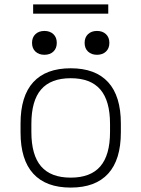

<svg xmlns="http://www.w3.org/2000/svg" viewBox="-20 -839 640 869"><path d="M300 10Q188 10 130.5 -53Q73 -116 73 -240V-280Q73 -404 130.5 -467Q188 -530 300 -530Q412 -530 469.5 -467Q527 -404 527 -280V-240Q527 -116 469.5 -53Q412 10 300 10ZM300 -35Q390 -35 434 -86Q478 -137 478 -242V-278Q478 -383 434 -434Q390 -485 300 -485Q210 -485 166 -434Q122 -383 122 -278V-242Q122 -137 166 -86Q210 -35 300 -35ZM181 -591Q156 -591 140.5 -605.5Q125 -620 125 -645Q125 -670 140.5 -684.5Q156 -699 181 -699Q206 -699 221.5 -684.5Q237 -670 237 -645Q237 -620 221.5 -605.5Q206 -591 181 -591ZM419 -591Q394 -591 378.5 -605.5Q363 -620 363 -645Q363 -670 378.5 -684.5Q394 -699 419 -699Q444 -699 459.5 -684.5Q475 -670 475 -645Q475 -620 459.5 -605.5Q444 -591 419 -591ZM130 -777V-819H470V-777Z"/></svg>

Font: M PLUS Code Latin Expanded Light
Style: Regular
Weight: 300
Width: 7
Designer: Coji Morishita
Foundry: UNDERFOREST DESIGN
Version: Version 1.002; ttfautohint (v1.8.3)